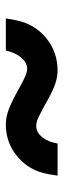

<svg xmlns="http://www.w3.org/2000/svg" viewBox="200 -596 217 657"><g transform="rotate(90 308.5 -267.5)"><path d="M49 -212Q61 -276 109 -316Q157 -356 221 -356Q248 -356 276.5 -344.5Q305 -333 340 -312Q370 -296 384 -289.5Q398 -283 411 -283Q433 -283 449.5 -303.5Q466 -324 471 -356H581L576 -325Q565 -261 517.5 -220Q470 -179 406 -179Q378 -179 349 -191Q320 -203 283 -224Q258 -238 242 -245Q226 -252 215 -252Q195 -252 177.5 -232Q160 -212 153 -179H43Z"/></g></svg>

Font: Sarabun
Style: Bold Italic
Weight: 700
Italic angle: -10°
Designer: Suppakit Chalermlarp | Katatrad Co.,Ltd.
Foundry: Cadson Demak Co.,Ltd.
Version: Version 1.000; ttfautohint (v1.6)